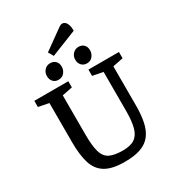

<svg xmlns="http://www.w3.org/2000/svg" viewBox="-235 -1144 1186 1297"><g transform="rotate(-30 358.5 -495.5)"><path d="M354 15Q257 15 204 -16.5Q151 -48 130.5 -113Q110 -178 110 -278V-584L29 -600V-648H294V-600L214 -584V-278Q214 -190 228 -142Q242 -94 278.5 -76Q315 -58 381 -58Q441 -58 473.5 -80.5Q506 -103 519 -152Q532 -201 532 -278V-583L451 -599V-648H689V-599L608 -583V-278Q608 -205 596.5 -150Q585 -95 557 -58Q529 -21 479.5 -3Q430 15 354 15ZM464 -689Q439 -689 423 -706Q407 -723 407 -750Q407 -777 425 -796Q443 -815 469 -815Q494 -815 510 -799.5Q526 -784 526 -756Q526 -730 509.5 -709.5Q493 -689 464 -689ZM242 -689Q217 -689 201.5 -706Q186 -723 186 -750Q186 -777 203.5 -796Q221 -815 248 -815Q273 -815 289 -799.5Q305 -784 305 -756Q305 -730 288.5 -709.5Q272 -689 242 -689ZM295 -845 272 -885 407 -982Q420 -992 431 -999Q442 -1006 451 -1006Q466 -1006 476 -996Q486 -986 491.5 -968Q497 -950 496 -925Z"/></g></svg>

Font: Faustina Light Medium
Style: Regular
Weight: 500
Version: Version 1.200